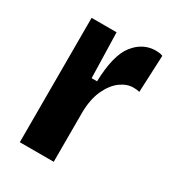

<svg xmlns="http://www.w3.org/2000/svg" viewBox="-139 -624 640 706"><g transform="rotate(30 181.5 -271.0)"><path d="M52 0V-528H158L163 -336H186Q189 -448 226 -495Q263 -542 318 -542Q325 -542 332.5 -541Q340 -540 347 -537L340 -380Q328 -383 314 -383Q286 -383 259.5 -363.5Q233 -344 215 -305.5Q197 -267 196 -210V0Z"/></g></svg>

Font: Bricolage Grotesque 12pt Condensed Bricolage Grotesque 10pt Condensed Regular
Style: Bold
Weight: 700
Width: 3
Designer: Mathieu Triay
Foundry: Atelier Triay
Version: Version 1.001; ttfautohint (v1.8.4.7-5d5b);gftools[0.9.33.de